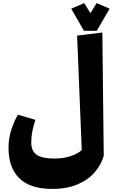

<svg xmlns="http://www.w3.org/2000/svg" viewBox="-20 -998 735 1240"><path d="M650 8Q635 63 593.5 112.5Q552 162 481 192.5Q410 223 315 222Q175 222 105 153.5Q35 85 35 -44Q35 -106 54 -163Q73 -220 96 -257L209 -224Q199 -197 190.5 -158Q182 -119 182 -76Q182 -22 217.5 2Q253 26 330 26Q390 26 437 10Q484 -6 508 -29L478 -768L641 -788ZM564 -913 604 -978 688 -942 605 -799H522L440 -942L524 -978Z"/></svg>

Font: FiraGO Heavy
Style: Italic
Weight: 900
Italic angle: -8°
Designer: bBox Type GmbH
Foundry: bBox Type GmbH
Version: Version 1.001